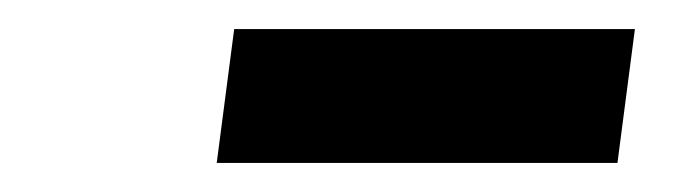

<svg xmlns="http://www.w3.org/2000/svg" viewBox="-20 -738 474 132"><path d="M141 -718H416.5L404.5 -626H129Z"/></svg>

Font: Merriweather 72pt ExtraBold
Style: Italic
Weight: 800
Italic angle: -7.8°
Version: Version 2.101